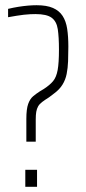

<svg xmlns="http://www.w3.org/2000/svg" viewBox="-20 -716 328 736"><path d="M81 -173V-260Q81 -298 88 -317.5Q95 -337 107 -347Q119 -357 133 -366L148 -375Q171 -390 183.5 -405Q196 -420 201 -447.5Q206 -475 206 -526Q206 -574 201.5 -604Q197 -634 178 -648Q159 -662 116 -662Q107 -662 96 -661.5Q85 -661 71.5 -659.5Q58 -658 43 -655.5Q28 -653 11 -650V-682Q32 -687 51 -690Q70 -693 87.5 -694.5Q105 -696 120 -696Q159 -696 183 -685.5Q207 -675 220 -655Q233 -635 237.5 -605.5Q242 -576 242 -537Q242 -508 241 -481.5Q240 -455 235.5 -432.5Q231 -410 219.5 -391.5Q208 -373 189 -359L168 -343Q152 -333 141.5 -325Q131 -317 126 -308Q121 -299 119 -287.5Q117 -276 117 -258V-173ZM77 0V-65H122V0Z"/></svg>

Font: Saira ExtraCondensed Thin
Style: Regular
Weight: 250
Width: 2
Designer: Hector Gatti with collaboration of the Omnibus-Type team
Foundry: Omnibus-Type
Version: Version 1.101